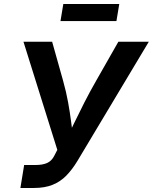

<svg xmlns="http://www.w3.org/2000/svg" viewBox="-20 -935 760 955"><path d="M81.5 0 100.1 -114.3H156.7Q192.4 -114.3 214.8 -124.5Q237.3 -134.8 250 -160.2L265.1 -189.5L96.7 -727.5H239.3L293.5 -534.7Q309.6 -477.1 318.8 -425.8Q328.1 -374.5 334 -327.6Q339.8 -280.8 345.7 -237.3H307.6Q329.1 -281.2 351.3 -327.6Q373.5 -374 399.7 -425.3Q425.8 -476.6 459 -534.7L568.8 -727.5H720.2L364.7 -133.8Q339.4 -91.8 310.1 -61.8Q280.8 -31.7 241.9 -15.9Q203.1 0 148.4 0ZM573.2 -915 559.1 -830.1H280.8L294.9 -915Z"/></svg>

Font: Inter 17pt SemiBold
Style: Italic
Weight: 600
Italic angle: -9.3988°
Version: Version 4.001;git-66647c0bb